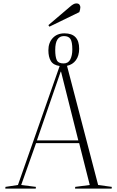

<svg xmlns="http://www.w3.org/2000/svg" viewBox="-20 -1103 684 1123"><path d="M269 -947 263 -956 391 -1065Q400 -1073 409 -1078Q418 -1083 426 -1083Q440 -1083 445 -1075.5Q450 -1068 450 -1061Q450 -1056 448.5 -1048Q447 -1040 444 -1032ZM11 0 12 -10 85 -21 329 -717Q292 -722 277.5 -746Q263 -770 263 -809Q263 -853 288.5 -880.5Q314 -908 357 -908Q443 -908 443 -818Q443 -777 424 -751Q405 -725 372 -718L554 -21L634 -10L633 0H419L420 -10L505 -21L443 -266H191L104 -21L190 -10L189 0ZM352 -732Q379 -732 391 -755Q403 -778 403 -814Q403 -858 392 -875Q381 -892 354 -892Q303 -892 303 -811Q303 -771 312 -751.5Q321 -732 352 -732ZM196 -282H438L337 -684H335Z"/></svg>

Font: Literata 72pt ExtraLight
Style: Italic
Weight: 200
Italic angle: -2°
Designer: Latin by Veronika Burian and Jose Scaglione. Greek by Irene Vlachou. Cyrillic by Vera Evstafieva
Foundry: TypeTogether
Version: Version 3.002